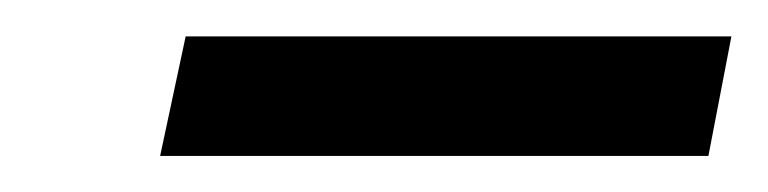

<svg xmlns="http://www.w3.org/2000/svg" viewBox="-20 -672 424 106"><path d="M383.8 -651.9 371.1 -585.9H68.4L82.5 -651.9Z"/></svg>

Font: Charis
Style: Italic
Weight: 400
Italic angle: -11°
Designer: Walt Agee, Miriam Martin, Annie Olsen, Victor Gaultney, Lorna Priest, Alan Ward, Bob Hallissy, Martin Hosken, Sharon Cor
Foundry: SIL Global
Version: Version 7.000